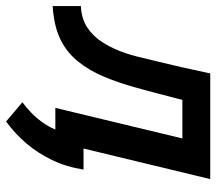

<svg xmlns="http://www.w3.org/2000/svg" viewBox="-76 -502 728 647"><g transform="rotate(90 288.5 -178.0)"><path d="M374 166 309 111Q327 98 344 81.5Q361 65 376 44.5Q391 24 401 0H328L431 -428H301L296 -408Q278 -338 261 -276Q244 -214 223 -164Q202 -114 172 -77Q141 -38 96 -16.5Q51 5 -15 9V-86Q27 -88 57 -107.5Q87 -127 107 -159Q138 -207 155.5 -277.5Q173 -348 191 -426L212 -522H568L465 -95H536Q527 -37 503.5 11.5Q480 60 447.5 98Q415 136 374 166Z"/></g></svg>

Font: Ubuntu Sans SemiBold
Style: Italic
Weight: 600
Italic angle: -13.5°
Designer: Dalton Maag Ltd
Foundry: Dalton Maag Ltd
Version: Version 1.006